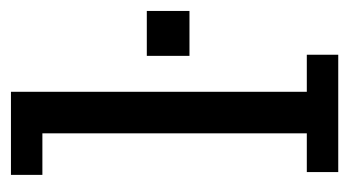

<svg xmlns="http://www.w3.org/2000/svg" viewBox="-160 -462 623 342"><g transform="rotate(-90 151.0 -291.5)"><path d="M15 0V-56H84V-527H10V-583H158V-56H224V0ZM222 -265V-341H302V-265Z"/></g></svg>

Font: Rokkitt
Style: Regular
Weight: 400
Designer: Vernon Adams
Foundry: Vernon Adams
Version: Version 3.103